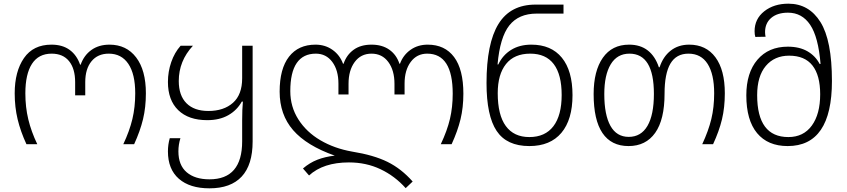

<svg xmlns="http://www.w3.org/2000/svg" viewBox="-20 -785 4611 1045"><path d="M60 -277Q60 -396 110.5 -469Q161 -542 260 -542Q320 -542 359 -513.5Q398 -485 416 -433H419Q437 -484 477.5 -513Q518 -542 576 -542Q668 -542 721 -472.5Q774 -403 774 -277Q774 -201 758.5 -136.5Q743 -72 710 0H651Q685 -72 700.5 -137Q716 -202 716 -277Q716 -382 678.5 -437.5Q641 -493 572 -493Q512 -493 478 -451.5Q444 -410 444 -338V-266H389V-338Q389 -411 356 -452Q323 -493 261 -493Q190 -493 154 -437.5Q118 -382 118 -277Q118 -202 134 -135.5Q150 -69 183 0H124Q92 -69 76 -135.5Q60 -202 60 -277Z M894 39Q894 2 904 -33H962Q951 2 951 39Q951 114 996 152.5Q1041 191 1120 191Q1298 191 1298 -16V-130Q1298 -190 1302 -232H1296Q1270 -185 1222.5 -158Q1175 -131 1108 -131Q1006 -131 950 -185.5Q894 -240 894 -339Q894 -395 912 -447Q930 -499 963 -536H1030Q953 -453 953 -344Q953 -265 995 -223Q1037 -181 1114 -181Q1198 -181 1248 -225.5Q1298 -270 1298 -359V-536H1355V-15Q1355 112 1295.5 176Q1236 240 1120 240Q1013 240 953.5 188Q894 136 894 39Z M1879 99Q1740 99 1662 170L1629 132Q1665 101 1707 84.5Q1749 68 1802 62Q1649 8 1575.5 -76.5Q1502 -161 1502 -286Q1502 -411 1553 -476.5Q1604 -542 1697 -542Q1750 -542 1790 -513.5Q1830 -485 1847 -438H1850Q1866 -486 1904.5 -514Q1943 -542 2002 -542Q2060 -542 2099 -514.5Q2138 -487 2154 -438H2157Q2174 -485 2214 -513.5Q2254 -542 2308 -542Q2401 -542 2451.5 -474.5Q2502 -407 2502 -275Q2502 -200 2486.5 -136Q2471 -72 2438 0H2379Q2414 -74 2429 -138Q2444 -202 2444 -275Q2444 -493 2305 -493Q2249 -493 2215.5 -448Q2182 -403 2182 -330V-271H2127V-329Q2127 -402 2093.5 -447.5Q2060 -493 2002 -493Q1944 -493 1910.5 -447.5Q1877 -402 1877 -329V-271H1822V-330Q1822 -403 1788.5 -448Q1755 -493 1699 -493Q1630 -493 1595 -442Q1560 -391 1560 -289Q1560 -204 1604 -135Q1648 -66 1724 -21.5Q1800 23 1896 40Q2014 59 2089 96Q2164 133 2226 203L2188 239Q2129 173 2051 136Q1973 99 1879 99Z M2628 -333Q2628 -549 2693 -654.5Q2758 -760 2895 -760H3047V-711H2901Q2803 -711 2752 -646.5Q2701 -582 2688 -434H2692Q2716 -485 2762 -513.5Q2808 -542 2872 -542Q2980 -542 3038 -471Q3096 -400 3096 -267Q3096 -134 3035.5 -62Q2975 10 2861 10Q2738 10 2683 -72.5Q2628 -155 2628 -333ZM3037 -268Q3037 -379 2994 -436Q2951 -493 2866 -493Q2779 -493 2734 -436.5Q2689 -380 2689 -278Q2689 -159 2733 -99Q2777 -39 2861 -39Q2947 -39 2992 -98Q3037 -157 3037 -268Z M3211 -273Q3211 -399 3261 -470.5Q3311 -542 3404 -542Q3465 -542 3505.5 -510.5Q3546 -479 3566 -419H3570Q3589 -477 3630.5 -509.5Q3672 -542 3731 -542Q3823 -542 3874 -473Q3925 -404 3925 -277Q3925 -200 3909.5 -135.5Q3894 -71 3861 0H3802Q3836 -73 3851.5 -137Q3867 -201 3867 -277Q3867 -381 3831.5 -437Q3796 -493 3727 -493Q3661 -493 3629 -439Q3597 -385 3597 -275Q3597 -134 3546 -62Q3495 10 3401 10Q3307 10 3259 -61Q3211 -132 3211 -273ZM3539 -274Q3539 -493 3406 -493Q3339 -493 3304 -435Q3269 -377 3269 -273Q3269 -160 3302.5 -100Q3336 -40 3402 -40Q3469 -40 3504 -100Q3539 -160 3539 -274Z M4042 -266Q4042 -389 4102.5 -460Q4163 -531 4268 -531Q4331 -531 4374.5 -506Q4418 -481 4441 -437H4446Q4434 -584 4389.5 -650Q4345 -716 4269 -716Q4211 -716 4177.5 -687.5Q4144 -659 4144 -610Q4144 -601 4145 -595Q4146 -589 4147 -585L4091 -584Q4087 -597 4087 -615Q4087 -682 4139.5 -723.5Q4192 -765 4271 -765Q4383 -765 4445.5 -665Q4508 -565 4508 -344Q4508 10 4267 10Q4159 10 4100.5 -60.5Q4042 -131 4042 -266ZM4444 -272Q4444 -375 4402 -428.5Q4360 -482 4275 -482Q4195 -482 4148 -426Q4101 -370 4101 -267Q4101 -39 4271 -39Q4353 -39 4398.5 -101.5Q4444 -164 4444 -272Z"/></svg>

Font: Noto Sans Georgian Light
Style: Regular
Weight: 300
Designer: Monotype Design team
Foundry: Monotype Imaging Inc.
Version: Version 1.000